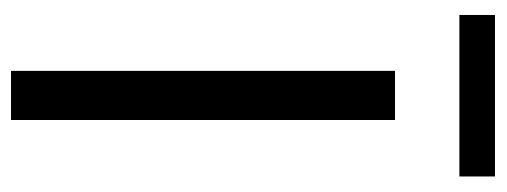

<svg xmlns="http://www.w3.org/2000/svg" viewBox="-298 -598 897 340"><g transform="rotate(90 150.0 -428.5)"><path d="M193 0H106V-680H193ZM293 -857V-794H7V-857Z"/></g></svg>

Font: Inria Sans
Style: Regular
Weight: 400
Designer: Black Foundry Team
Foundry: Black Foundry
Version: Version 1.2; ttfautohint (v1.8.3)